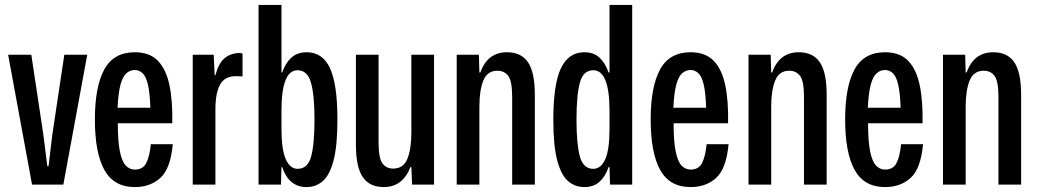

<svg xmlns="http://www.w3.org/2000/svg" viewBox="-20 -749 4209 779"><path d="M110 0 13 -527H107L156 -202L172 -75H177L192 -201L241 -527H334L237 0Z M527 10Q442 10 403.5 -59.5Q365 -129 365 -264Q365 -397 403 -467Q441 -537 527 -537Q587 -537 620.5 -502.5Q654 -468 667.5 -403.5Q681 -339 679 -249H458Q458 -175 466.5 -134Q475 -93 490.5 -77Q506 -61 527 -61Q560 -61 573.5 -87.5Q587 -114 592 -164H681Q672 -65 631 -27.5Q590 10 527 10ZM527 -465Q508 -465 493 -452Q478 -439 469 -406Q460 -373 457 -312H590Q588 -373 580 -406.5Q572 -440 558 -452.5Q544 -465 527 -465Z M762 0V-527H847L851 -444H854Q866 -490 889 -511Q912 -532 949 -534Q953 -534 957 -533.5Q961 -533 964 -532V-439Q958 -439 951.5 -439.5Q945 -440 937 -440Q892 -440 873 -406Q854 -372 854 -305V0Z M1224 10Q1152 10 1125 -71H1122L1120 0H1029V-729H1122V-455H1125Q1138 -493 1162 -515Q1186 -537 1224 -537Q1289 -537 1319 -472Q1349 -407 1349 -264Q1349 -158 1333.5 -98.5Q1318 -39 1290 -14.5Q1262 10 1224 10ZM1187 -64Q1229 -64 1242.5 -114.5Q1256 -165 1256 -264Q1256 -365 1241.5 -414.5Q1227 -464 1187 -464Q1122 -464 1122 -299V-227Q1122 -142 1139.5 -103Q1157 -64 1187 -64Z M1537 10Q1479 10 1451.5 -31Q1424 -72 1424 -162V-527H1516V-171Q1516 -108 1531.5 -86.5Q1547 -65 1575 -65Q1617 -65 1633 -105Q1649 -145 1649 -211V-527H1741V0H1652L1649 -71H1645Q1631 -33 1604 -11.5Q1577 10 1537 10Z M1833 0V-527H1923L1925 -455H1929Q1958 -537 2037 -537Q2095 -537 2122.5 -496Q2150 -455 2150 -365V0H2058V-356Q2058 -419 2042.5 -440.5Q2027 -462 1998 -462Q1957 -462 1941 -422Q1925 -382 1925 -316V0Z M2351 10Q2313 10 2285 -14Q2257 -38 2241 -97.5Q2225 -157 2225 -263Q2225 -408 2256 -472.5Q2287 -537 2351 -537Q2389 -537 2412.5 -515Q2436 -493 2449 -455H2453V-729H2545V0H2455L2453 -71H2449Q2437 -34 2413 -12Q2389 10 2351 10ZM2387 -64Q2418 -64 2435.5 -102.5Q2453 -141 2453 -227V-299Q2453 -464 2387 -464Q2347 -464 2333 -414.5Q2319 -365 2319 -263Q2319 -166 2332.5 -115Q2346 -64 2387 -64Z M2782 10Q2697 10 2658.5 -59.5Q2620 -129 2620 -264Q2620 -397 2658 -467Q2696 -537 2782 -537Q2842 -537 2875.5 -502.5Q2909 -468 2922.5 -403.5Q2936 -339 2934 -249H2713Q2713 -175 2721.5 -134Q2730 -93 2745.5 -77Q2761 -61 2782 -61Q2815 -61 2828.5 -87.5Q2842 -114 2847 -164H2936Q2927 -65 2886 -27.5Q2845 10 2782 10ZM2782 -465Q2763 -465 2748 -452Q2733 -439 2724 -406Q2715 -373 2712 -312H2845Q2843 -373 2835 -406.5Q2827 -440 2813 -452.5Q2799 -465 2782 -465Z M3017 0V-527H3107L3109 -455H3113Q3142 -537 3221 -537Q3279 -537 3306.5 -496Q3334 -455 3334 -365V0H3242V-356Q3242 -419 3226.5 -440.5Q3211 -462 3182 -462Q3141 -462 3125 -422Q3109 -382 3109 -316V0Z M3571 10Q3486 10 3447.5 -59.5Q3409 -129 3409 -264Q3409 -397 3447 -467Q3485 -537 3571 -537Q3631 -537 3664.5 -502.5Q3698 -468 3711.5 -403.5Q3725 -339 3723 -249H3502Q3502 -175 3510.5 -134Q3519 -93 3534.5 -77Q3550 -61 3571 -61Q3604 -61 3617.5 -87.5Q3631 -114 3636 -164H3725Q3716 -65 3675 -27.5Q3634 10 3571 10ZM3571 -465Q3552 -465 3537 -452Q3522 -439 3513 -406Q3504 -373 3501 -312H3634Q3632 -373 3624 -406.5Q3616 -440 3602 -452.5Q3588 -465 3571 -465Z M3806 0V-527H3896L3898 -455H3902Q3931 -537 4010 -537Q4068 -537 4095.5 -496Q4123 -455 4123 -365V0H4031V-356Q4031 -419 4015.5 -440.5Q4000 -462 3971 -462Q3930 -462 3914 -422Q3898 -382 3898 -316V0Z"/></svg>

Font: Mona Sans Condensed Medium
Style: Regular
Weight: 500
Width: 3
Designer: Deni Anggara
Foundry: GitHub
Version: Version 1.001; ttfautohint (v1.8.4.7-5d5b);gftools[0.9.31]